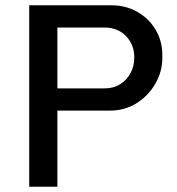

<svg xmlns="http://www.w3.org/2000/svg" viewBox="-20 -706 671 726"><path d="M90.5 0V-686H401Q455.2 -686 499.1 -661.2Q543 -636.5 568.4 -593.6Q593.8 -550.8 593.8 -497.5V-487.5Q593.8 -434.5 567 -388.8Q540.2 -343 495.9 -315.4Q451.5 -287.8 396.2 -287.8H197V0ZM197 -371.8H376Q409.2 -371.8 434.2 -387.4Q459.2 -403 473.5 -429.5Q487.8 -456 487.8 -489Q487.8 -536.8 456.5 -569.4Q425.2 -602 373.8 -602H197Z"/></svg>

Font: Chivo Medium
Style: Regular
Weight: 500
Designer: Hector Gatti
Foundry: Omnibus-Type
Version: Version 2.002